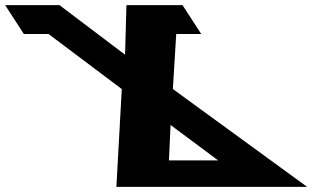

<svg xmlns="http://www.w3.org/2000/svg" viewBox="-389 -723 1268 741"><path d="M796.3 -1.9 278.2 -379.3 291.1 -591.8H387.6L315.5 -703.1H99L93.7 -511.9L-159.4 -703.1H-369.1L-297 -591.8H-201.7L81 -379.3L60.2 -1.9ZM452.9 -103.9H263L269.3 -240.7Z"/></svg>

Font: Hussar
Style: BdOpOblSeven
Weight: 700
Foundry: Cannot Into Space Fonts
Version: Version 2.00